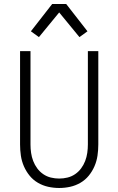

<svg xmlns="http://www.w3.org/2000/svg" viewBox="-20 -925 590 957"><path d="M275 12Q247 12 220 6Q193 0 169 -14Q145 -28 127.5 -49.5Q110 -71 99 -96.5Q88 -122 84 -149.5Q80 -177 80 -205V-670H132V-205Q132 -184 135 -163Q138 -142 145.5 -122.5Q153 -103 165.5 -86Q178 -69 195.5 -57Q213 -45 233.5 -40Q254 -35 275 -35Q296 -35 316.5 -40Q337 -45 354.5 -57Q372 -69 384.5 -86Q397 -103 404.5 -122.5Q412 -142 415 -163Q418 -184 418 -205V-670H470V-205Q470 -177 466 -149.5Q462 -122 451 -96.5Q440 -71 422.5 -49.5Q405 -28 381 -14Q357 0 330 6Q303 12 275 12ZM174 -740 134 -769 240 -905H310L416 -769L376 -740L275 -863Z"/></svg>

Font: Lode Dark
Style: Regular
Weight: 400
Monospace: yes
Designer: Belleve Invis
Foundry: Belleve Invis
Version: Version 29.2.0; ttfautohint (v1.8.3)